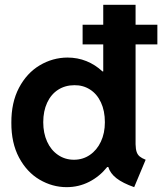

<svg xmlns="http://www.w3.org/2000/svg" viewBox="-20 -772 676 800"><path d="M431.2 -76.2H426.8Q395 -36.6 351.6 -14.4Q308.1 7.8 257.8 7.8Q198.2 7.8 145 -23.4Q91.8 -54.7 59.3 -115.5Q26.9 -176.3 27.3 -260.7Q26.9 -345.2 59.3 -406.5Q91.8 -467.8 145.5 -499.8Q199.2 -531.7 260.7 -532.2Q303.2 -532.2 340.1 -517.3Q377 -502.4 406.7 -474.6H410.2V-586.9H324.2V-668.9H410.2V-752H544.9V-668.9H635.7V-586.9H544.9V-170.9Q545.4 -150.9 549.3 -139.2Q553.2 -127.4 562 -120.1Q570.8 -112.8 586.9 -106.4L539.1 7.8Q491.7 -8.8 465.3 -29.3Q439 -49.8 431.2 -76.2ZM417 -262.7Q417 -310.1 400.6 -345.2Q384.3 -380.4 355.2 -398.9Q326.2 -417.5 290 -417Q252 -417 222.4 -398.2Q192.9 -379.4 176.5 -344.2Q160.2 -309.1 160.2 -262.7Q160.2 -217.3 176.3 -181.9Q192.4 -146.5 221.7 -126.5Q251 -106.4 288.1 -106.4Q325.2 -106.4 354.5 -126.5Q383.8 -146.5 400.4 -181.9Q417 -217.3 417 -262.7Z"/></svg>

Font: Reddit Sans Strawberry
Style: Bold
Weight: 700
Designer: Stephen Hutchings
Foundry: Reddit
Version: Version 1.013